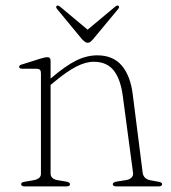

<svg xmlns="http://www.w3.org/2000/svg" viewBox="-20 -667 612 687"><path d="M161 -449V-46Q161 -36.5 167.5 -30.5Q174 -24.5 185 -22.5L215.5 -17.5Q230.5 -15 230.5 -8Q230.5 0 217.5 0H68Q62 0 58.8 -2.2Q55.5 -4.5 55.5 -8Q55.5 -12 59.2 -14Q63 -16 70 -17L102 -22.5Q113.5 -25 120 -30.5Q126.5 -36 126.5 -45.5V-405Q126.5 -413 123 -417Q119.5 -421 110.5 -421H61.5Q54 -421 51.2 -422.8Q48.5 -424.5 48.5 -427.5Q48.5 -430.5 51 -433Q53.5 -435.5 60.5 -437L124 -457Q133 -460 139.2 -461.2Q145.5 -462.5 149 -462.5Q155 -462.5 158 -459.2Q161 -456 161 -449ZM149.5 -353.5 136.5 -365 163 -387.5Q214.5 -431.5 252.2 -450.2Q290 -469 328 -469Q385 -469 416 -432Q447 -395 455 -329L490.5 -49Q492 -38 498.8 -31.2Q505.5 -24.5 518 -22L545.5 -17Q552.5 -16 556.2 -14Q560 -12 560 -8Q560 -4.5 557 -2.2Q554 0 547.5 0H397Q383.5 0 383.5 -8Q383.5 -15 398.5 -17.5L430.5 -22.5Q443.5 -24.5 450.5 -31.5Q457.5 -38.5 456 -49L419.5 -322.5Q411.5 -384 386.8 -415Q362 -446 315.5 -446Q286 -446 252 -428.2Q218 -410.5 173.5 -373.5ZM294.5 -560 194.5 -643.5Q191 -646 188.5 -647Q186 -648 183 -646Q181 -644.5 181 -641.5Q181 -638.5 184 -635L274 -526Q279.5 -520.5 284 -517.2Q288.5 -514 294 -514Q299.5 -514 303.5 -517.2Q307.5 -520.5 312.5 -526L403 -635Q406 -638.5 406 -641.5Q406 -644.5 404 -646Q402 -648 399 -647Q396 -646 392.5 -643.5L292.5 -560Z"/></svg>

Font: Fraunces Thin
Style: Regular
Weight: 250
Version: Version 1.000;[b76b70a41]